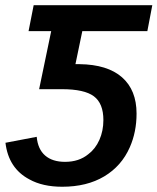

<svg xmlns="http://www.w3.org/2000/svg" viewBox="-20 -708 605 738"><path d="M109.4 -688H565.4L546.4 -588.4H296.4L270 -461.4H285.6Q393.1 -460 449 -410.9Q504.9 -361.8 504.9 -271.5Q504.9 -200.7 479 -142.1Q447.3 -69.8 380.6 -30Q314 9.8 219.2 9.8Q143.6 9.8 92.8 -18.6Q12.7 -61 1 -159.2L121.1 -182.1Q125.5 -134.3 153.6 -110.1Q181.6 -85.9 230 -85.9Q283.7 -85.9 319.3 -115.2Q346.7 -135.7 362.1 -170.4Q377.4 -205.1 377.4 -246.6Q377.4 -310.5 340.8 -337.9Q304.2 -365.2 217.8 -365.2H130.4L176.8 -588.4H89.8Z"/></svg>

Font: Arimo SemiBold
Style: Italic
Weight: 600
Italic angle: -12°
Version: Version 1.33